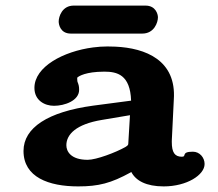

<svg xmlns="http://www.w3.org/2000/svg" viewBox="-20 -656 780 686"><path d="M544.3 -594C544.3 -604.9 536.7 -636 499.8 -636H243.3C201.9 -636 189.7 -596.7 189.7 -579C189.7 -569.1 195.2 -536 233 -536H488.4C531 -536 544.3 -576 544.3 -594ZM438.3 -142.3C438 -138.3 437.2 -136.5 428 -130.7C393.1 -111 324 -85 293.4 -85C232.3 -85 217.1 -115.7 217.1 -137C217.1 -176 252.3 -212.2 343.3 -227.4L444.4 -244.4ZM564.8 10C647.6 10 711 -30.9 711 -70C711 -92.9 693.6 -114 669 -114C625.5 -114 648.2 -96 630 -96C604.6 -96 593.7 -110.8 593.8 -149.4C593.8 -151.9 593.8 -154.5 594 -157.1L601 -299.8C610.9 -441.2 499.8 -484.2 392.7 -489.3C383.1 -489.8 373.6 -490 364.1 -490C346.7 -490 329.3 -488.8 312.2 -486.5C207.2 -472.7 103 -417.9 103 -342C103 -297.4 139.3 -278 173 -278C210.9 -278 262.7 -296.3 262.7 -335C262.7 -346.2 261.5 -352.7 256.7 -364.2C256.4 -365.8 255.8 -370.9 255.8 -378C255.8 -379.6 274.1 -395.5 328.8 -399.2C336.9 -399.7 345 -400 352.7 -400C398.4 -400 445.3 -389.2 448.4 -296.4L312.6 -278.5C151.9 -256.6 64 -200 64 -116.6C64 -22.7 154.4 10 259.2 10C332.4 10 376.7 -1.4 447 -40.1C447.9 -40.6 448.3 -40.8 449.2 -41.4C465.2 -10.4 502.5 10 564.8 10Z"/></svg>

Font: Linux Libertine Mono O 
Style: Mono Bold
Weight: 400
Designer: Philipp H. Poll
Foundry: Philipp H. Poll
Version: Version 5.1.7